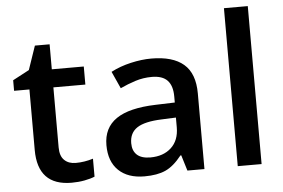

<svg xmlns="http://www.w3.org/2000/svg" viewBox="-53 -835 1358 920"><g transform="rotate(-5 626.0 -375.0)"><path d="M283.2 -83Q325.2 -83 367.2 -96.2V-9.8Q348.1 -1.5 318.1 4.2Q288.1 9.8 255.9 9.8Q92.8 9.8 92.8 -162.1V-453.1H19V-503.9L98.1 -545.9L137.2 -660.2H208V-540H361.8V-453.1H208V-164.1Q208 -122.6 228.8 -102.8Q249.5 -83 283.2 -83Z M813 0 790 -75.2H786.1Q747.1 -25.9 707.5 -8.1Q668 9.8 606 9.8Q526.4 9.8 481.7 -33.2Q437 -76.2 437 -154.8Q437 -238.3 499 -280.8Q561 -323.2 688 -327.1L781.2 -330.1V-358.9Q781.2 -410.6 757.1 -436.3Q732.9 -461.9 682.1 -461.9Q640.6 -461.9 602.5 -449.7Q564.5 -437.5 529.3 -420.9L492.2 -502.9Q536.1 -525.9 588.4 -537.8Q640.6 -549.8 687 -549.8Q790 -549.8 842.5 -504.9Q895 -460 895 -363.8V0ZM642.1 -78.1Q704.6 -78.1 742.4 -113Q780.3 -147.9 780.3 -210.9V-257.8L710.9 -254.9Q629.9 -252 593 -227.8Q556.2 -203.6 556.2 -153.8Q556.2 -117.7 577.6 -97.9Q599.1 -78.1 642.1 -78.1Z M1169.9 0H1055.2V-759.8H1169.9Z"/></g></svg>

Font: f1_58959          
Style: Regular
Weight: 600
Foundry: Ascender Corporation
Version: Version 1.10